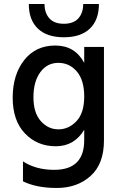

<svg xmlns="http://www.w3.org/2000/svg" viewBox="-20 -740 599 953"><path d="M398 -507H496V-43Q496 74 429.5 133.5Q363 193 262 193Q161 193 94 160V61Q158 103 249 103Q398 103 398 -44V-96Q349 -14 257 -14Q165 -14 104 -77.5Q43 -141 43 -255Q43 -369 100 -441.5Q157 -514 254.5 -514Q352 -514 398 -428ZM146 -257.5Q146 -180 182.5 -139Q219 -98 270 -98Q321 -98 359.5 -138.5Q398 -179 398 -260.5Q398 -342 361.5 -385Q325 -428 269.5 -428Q214 -428 180 -381.5Q146 -335 146 -257.5ZM393 -720H471Q471 -641 426 -598Q381 -555 297 -555Q213 -555 168 -598Q123 -641 123 -720H201Q201 -676 225 -649Q249 -622 297 -622Q345 -622 369 -649Q393 -676 393 -720Z"/></svg>

Font: Hind Medium
Style: Regular
Weight: 500
Designer: Manushi Parikh, Satya Rajpurohit
Foundry: Indian Type Foundry
Version: Version 1.201;PS 1.0;hotconv 1.0.78;makeotf.lib2.5.61930; tt